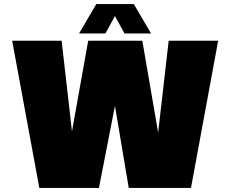

<svg xmlns="http://www.w3.org/2000/svg" viewBox="-20 -927 1136 947"><path d="M760 -273 812 -726H1056L922 0H615L547 -405L468 0H174L40 -726H284L335 -279L415 -726H682ZM640 -907 725 -762H594L547 -848L500 -762H370L455 -907Z"/></svg>

Font: Dela Gothic One
Style: Regular
Weight: 400
Designer: aratakana
Foundry: aratakana
Version: Version 1.004